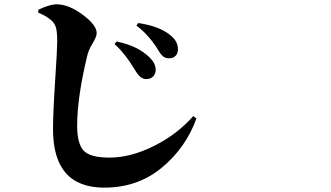

<svg xmlns="http://www.w3.org/2000/svg" viewBox="-20 -818 1540 893"><path d="M659.2 -450.2Q633.8 -450.2 612.3 -485.4Q563.5 -567.4 512.7 -613.3L522.5 -625Q622.1 -604.5 676.8 -549.8Q704.1 -522.5 704.1 -494.1Q704.1 -474.6 692.4 -462.4Q680.7 -450.2 659.2 -450.2ZM766.6 -546.9Q750 -546.9 739.3 -555.2Q728.5 -563.5 715.8 -585Q673.8 -654.3 614.3 -699.2L623 -710.9Q722.7 -696.3 773.4 -653.3Q807.6 -626 807.6 -588.9Q807.6 -569.3 796.4 -558.1Q785.2 -546.9 766.6 -546.9ZM222.7 -719.7Q200.2 -742.2 158.2 -758.8V-772.5Q210.9 -797.9 243.2 -797.9Q299.8 -797.9 364.7 -749.5Q429.7 -701.2 429.7 -664.1Q429.7 -647.5 410.6 -616.2Q391.6 -585 385.7 -558.6Q338.9 -365.2 338.9 -233.4Q338.9 -149.4 369.1 -117.2Q399.4 -85 489.3 -85Q587.9 -85 696.3 -139.2Q804.7 -193.4 878.9 -278.3L893.6 -266.6Q843.8 -129.9 731.9 -37.6Q620.1 54.7 464.8 54.7Q226.6 54.7 226.6 -216.8Q226.6 -292 236.3 -440.4Q246.1 -588.9 246.1 -624Q246.1 -666 241.2 -686Q236.3 -706.1 222.7 -719.7Z"/></svg>

Font: Bpmf Zihi Serif Heavy
Style: Heavy
Weight: 900
Foundry: But Ko
Version: Version 1.320